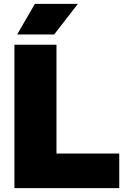

<svg xmlns="http://www.w3.org/2000/svg" viewBox="-20 -971 640 991"><path d="M54.5 0V-740H271.5V-178.5H595.5V0ZM68.5 -793 160 -951H382L259.5 -793Z"/></svg>

Font: Encode Sans Black
Style: Regular
Weight: 900
Designer: Multiple Designers
Foundry: Impallari Type
Version: Version 3.002; ttfautohint (v1.8.3) -l 8 -r 50 -G 200 -x 14 